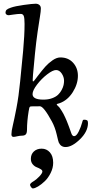

<svg xmlns="http://www.w3.org/2000/svg" viewBox="-20 -737 498 1042"><path d="M89.4 -295.4 105.5 -460.4Q113.3 -545.9 113.3 -606.9Q113.3 -639.2 108.9 -650.4Q104.5 -661.6 92.3 -661.6Q76.2 -661.6 53 -658Q29.8 -654.3 27.3 -654.3Q20 -654.3 14.9 -658.2Q9.8 -662.1 9.8 -668Q9.8 -677.7 15.6 -683.6Q21.5 -689.5 38.6 -695.3Q61.5 -703.6 109.1 -710.2Q156.7 -716.8 173.8 -716.8Q185.5 -716.8 193.6 -710.2Q201.7 -703.6 201.7 -690.9Q201.7 -675.8 197 -647.9Q192.4 -620.1 184.3 -565.4Q176.3 -510.7 169.9 -446.8L159.2 -332.5Q155.8 -294.9 159.2 -294.9Q161.6 -294.9 165.5 -299.3Q169.4 -303.7 176.5 -313.5Q183.6 -323.2 184.1 -323.7Q209.5 -356.9 226.3 -375.7Q243.2 -394.5 265.4 -409.9Q287.6 -425.3 307.6 -425.3Q350.6 -425.3 376.7 -396.5Q402.8 -367.7 402.8 -325.7Q402.8 -280.8 374.8 -236.6Q346.7 -192.4 303.2 -176.8Q301.3 -176.3 298.8 -175.5Q296.4 -174.8 294.7 -174.3Q293 -173.8 291.3 -173.3Q289.6 -172.9 288.6 -172.1Q287.6 -171.4 287.6 -170.4Q287.6 -168.9 290.5 -165.8Q293.5 -162.6 297.6 -158.9Q301.8 -155.3 303.7 -152.3Q309.1 -144.5 314.7 -135.5Q320.3 -126.5 324.5 -118.9Q328.6 -111.3 333.7 -99.9Q338.9 -88.4 341.6 -82Q344.2 -75.7 349.1 -63Q354 -50.3 355.5 -46.1Q356.9 -42 361.6 -29.1Q366.2 -16.1 366.7 -14.6Q372.1 2 382.3 2Q394.5 2 407 -22.9Q419.4 -47.9 426.3 -73.7Q427.7 -79.1 428.2 -81.1Q428.7 -83 430.7 -85.2Q432.6 -87.4 436 -87.4Q447.8 -87.4 452.6 -84Q457.5 -80.6 457.5 -69.3Q457.5 -23.4 414.1 18.8Q370.6 61 335.9 61Q310.1 61 298.8 36.1Q296.4 30.8 287.6 -7.6Q278.8 -45.9 261.7 -77.6Q216.8 -160.2 196.8 -160.2Q192.9 -160.2 173.8 -159.9Q154.8 -159.7 150.4 -159.7Q148.4 -159.7 147.2 -159.4Q146 -159.2 144.8 -158.7Q143.6 -158.2 142.6 -157.5Q141.6 -156.7 141.1 -156Q140.6 -155.3 139.9 -153.6Q139.2 -151.9 138.9 -150.9Q138.7 -149.9 138.2 -147.5Q137.7 -145 137.5 -143.8Q137.2 -142.6 136.7 -139.4Q136.2 -136.2 135.7 -134.8Q126.5 -79.1 126.5 -33.7Q126.5 -15.6 120.6 -8.5Q114.7 -1.5 103 -1Q86.4 -0.5 73.2 2.7Q60.1 5.9 53.7 5.9Q42 5.9 42 -7.8Q42 -25.4 49.6 -56.6Q57.1 -87.9 69.3 -150.9Q81.5 -213.9 89.4 -295.4ZM156.7 -226.1Q156.7 -196.3 215.8 -196.3Q242.2 -196.3 262.7 -203.9Q283.2 -211.4 295.2 -222.9Q307.1 -234.4 314.7 -248.8Q322.3 -263.2 325 -275.4Q327.6 -287.6 327.6 -298.3Q327.6 -319.3 314.9 -338.1Q302.2 -356.9 284.2 -356.9Q266.6 -356.9 235.8 -333.3Q205.1 -309.6 180.9 -277.8Q156.7 -246.1 156.7 -226.1ZM143.1 265.6Q143.1 257.8 163.1 246.1Q175.8 238.8 192.9 221.2Q210 203.6 210 193.4Q210 186.5 200.2 180.7Q190.4 174.8 178.7 170.4Q167 166 157.2 154.3Q147.5 142.6 147.5 125Q147.5 100.1 163.8 85Q180.2 69.8 206.1 69.8Q232.9 69.8 250.7 89.8Q268.6 109.9 268.6 146.5Q268.6 174.3 255.1 201.4Q241.7 228.5 223.4 246.1Q205.1 263.7 187 274.7Q168.9 285.6 158.2 285.6Q153.8 285.6 148.4 278.3Q143.1 271 143.1 265.6Z"/></svg>

Font: Cooper*
Style: Italic
Weight: 400
Italic angle: -7°
Designer: Owen Earl
Foundry: indestructible type*
Version: Version 0.001